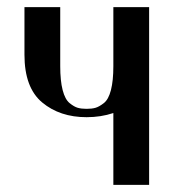

<svg xmlns="http://www.w3.org/2000/svg" viewBox="-20 -520 514 540"><path d="M48.8 -366.2V-500H149.4V-334Q149.4 -293 156.2 -266.6Q163.1 -240.2 175.8 -230Q188.5 -219.7 198.7 -216.8Q209 -213.9 223.6 -213.9Q238.3 -213.9 248.5 -216.8Q258.8 -219.7 272 -230Q285.2 -240.2 292 -266.6Q298.8 -293 298.8 -334V-500H399.4V0H298.8V-202.1Q263.7 -190.4 223.6 -190.4Q148.4 -190.4 98.6 -231.9Q48.8 -273.4 48.8 -366.2Z"/></svg>

Font: TriodPostnaja
Style: Medium
Weight: 500
Version: 20110805